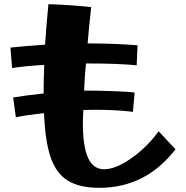

<svg xmlns="http://www.w3.org/2000/svg" viewBox="-20 -837 891 920"><path d="M191 -295Q101 -285 56 -275L43 -370Q103 -380 189 -389Q189 -453 192 -526Q102 -521 38 -511L30 -609Q95 -616 196 -623Q203 -727 212 -817Q314 -814 417 -803Q405 -697 400 -629Q525 -629 639 -620L635 -524Q548 -533 392 -533Q386 -480 383 -403Q445 -403 517 -400.5Q589 -398 625 -394L617 -301Q542 -311 432 -311Q395 -311 379 -310Q377 -266 377 -249Q377 -135 402 -80.5Q427 -26 479 -26Q534 -26 609 -78.5Q684 -131 740 -208L821 -122Q679 63 455 63Q361 63 305 28.5Q249 -6 222.5 -83.5Q196 -161 191 -295Z"/></svg>

Font: Otomanopee
Style: Regular
Weight: 400
Designer: Das Ende der Wildnis
Foundry: Gutenberg Labo
Version: Version 3.000